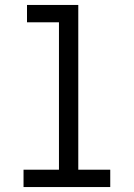

<svg xmlns="http://www.w3.org/2000/svg" viewBox="-20 -755 540 775"><path d="M75 0V-70H218V-665H89V-735H296V-70H425V0Z"/></svg>

Font: Iosevka Curly Slab
Style: Regular
Weight: 400
Monospace: yes
Designer: Belleve Invis
Foundry: Belleve Invis
Version: Version 22.1.2; ttfautohint (v1.8.4)